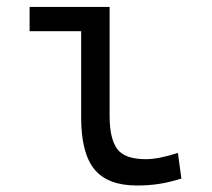

<svg xmlns="http://www.w3.org/2000/svg" viewBox="-20 -538 626 567"><path d="M384.3 9.8Q297.9 9.8 258.8 -38.1Q219.7 -85.9 219.7 -190.4V-445.8H67.4V-517.6H303.7V-195.3Q303.7 -128.9 325.9 -98.4Q348.1 -67.9 410.6 -67.9Q448.2 -67.9 505.4 -86.4L515.6 -10.7Q481.9 0 450.9 4.9Q419.9 9.8 384.3 9.8Z"/></svg>

Font: CaskaydiaMono NF SemiLight
Style: Regular
Weight: 350
Designer: Aaron Bell
Foundry: Saja Typeworks
Version: Version 2111.001; ttfautohint (v1.8.4);Nerd Fonts 3.1.1